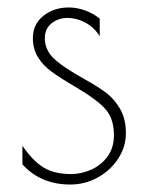

<svg xmlns="http://www.w3.org/2000/svg" viewBox="-20 -483 397 514"><path d="M40 -43V-93Q67 -53 96 -35Q125 -17 170 -17Q197 -17 223.5 -28.5Q250 -40 267.5 -63.5Q285 -87 285 -121Q285 -164 263.5 -189.5Q242 -215 181 -251Q140 -275 117.5 -291.5Q95 -308 81.5 -330Q68 -352 68 -381Q68 -418 96 -440.5Q124 -463 164 -463Q186 -463 208 -455Q230 -447 247 -433V-386Q232 -410 208.5 -422.5Q185 -435 161 -435Q136 -435 118 -420.5Q100 -406 100 -381Q100 -350 123.5 -327Q147 -304 210 -269Q244 -250 265 -234Q286 -218 301.5 -191.5Q317 -165 317 -126Q317 -90 296.5 -58.5Q276 -27 242 -8Q208 11 168 11Q89 11 40 -43Z"/></svg>

Font: Poiret One
Style: Regular
Weight: 400
Designer: Denis Masharov (denis.masharov@gmail.com), Cyreal (Charset Expansion)
Foundry: Denis Masharov
Version: Version 1.101